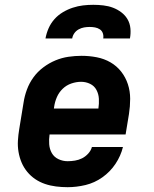

<svg xmlns="http://www.w3.org/2000/svg" viewBox="-20 -770 640 798"><path d="M261 8Q237 8 213 5Q189 2 167 -5.5Q145 -13 126.5 -25.5Q108 -38 93.5 -55.5Q79 -73 70 -94Q61 -115 57 -138.5Q53 -162 54.5 -186Q56 -210 60 -234L78 -344Q82 -371 92 -398Q102 -425 119 -448.5Q136 -472 160 -490Q184 -508 210.5 -519Q237 -530 264.5 -534Q292 -538 319 -538Q351 -538 382 -532Q413 -526 439 -511Q465 -496 483.5 -472.5Q502 -449 511.5 -420Q521 -391 521 -359.5Q521 -328 516 -296L502 -211H186Q183 -191 184.5 -170.5Q186 -150 195.5 -133.5Q205 -117 223 -108.5Q241 -100 261 -100Q276 -100 291.5 -102.5Q307 -105 321 -112Q335 -119 346.5 -131.5Q358 -144 362 -159H491Q482 -122 460 -89Q438 -56 405.5 -33Q373 -10 335.5 -1Q298 8 261 8ZM204 -319H389Q392 -339 391 -359Q390 -379 381 -396Q372 -413 354.5 -421.5Q337 -430 317 -430Q297 -430 276.5 -423Q256 -416 240.5 -401Q225 -386 216.5 -366.5Q208 -347 205 -326ZM169 -610Q173 -632 182 -652.5Q191 -673 206 -690Q221 -707 241 -719Q261 -731 282.5 -738Q304 -745 325 -747.5Q346 -750 368 -750Q389 -750 410 -747.5Q431 -745 449.5 -738Q468 -731 484 -719Q500 -707 510 -690Q520 -673 522 -652Q524 -631 520 -610H409Q411 -621 407.5 -631.5Q404 -642 395 -648Q386 -654 375 -656Q364 -658 353 -658Q341 -658 329.5 -656Q318 -654 307 -648Q296 -642 289 -632Q282 -622 280 -610Z"/></svg>

Font: Iosevka Slab XBdExObl
Style: Regular
Weight: 800
Width: 7
Italic angle: -9°
Monospace: yes
Designer: Belleve Invis
Foundry: Belleve Invis
Version: Version 11.1.0; ttfautohint (v1.8.3)